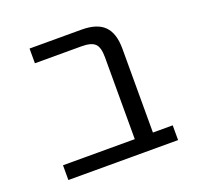

<svg xmlns="http://www.w3.org/2000/svg" viewBox="-98 -625 749 729"><g transform="rotate(-20 276.5 -260.0)"><path d="M59.6 0V-59.6H349.6V-391.6Q349.6 -430.7 334.5 -445.3Q319.3 -460 280.3 -460H91.8V-519.5H301.8Q364.3 -519.5 393.6 -490.2Q422.9 -460.9 422.9 -398.4V-59.6H502.9V0Z"/></g></svg>

Font: GenEi M Gothic v2 Regular
Style: Regular
Weight: 400
Version: Version 2.0